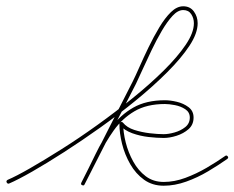

<svg xmlns="http://www.w3.org/2000/svg" viewBox="-20 -578 746 611"><path d="M5 -6Q31 -17 75.5 -42.5Q120 -68 175.5 -103Q231 -138 289.5 -180Q348 -222 402.5 -266Q457 -310 501 -353.5Q545 -397 571 -435.5Q597 -474 597 -504Q597 -520 588.5 -533Q580 -546 563 -546Q546 -546 529 -527.5Q512 -509 495 -480Q478 -451 462.5 -418.5Q447 -386 434 -357.5Q421 -329 413 -312Q372 -232 331 -152Q290 -72 249 9Q247 14 241 11Q236 9 239 3Q279 -77 320 -157Q361 -237 402 -318Q411 -336 424 -365.5Q437 -395 453 -428Q469 -461 487 -491Q505 -521 524 -539.5Q543 -558 563 -558Q585 -558 597 -541.5Q609 -525 609 -504Q609 -472 583 -432.5Q557 -393 512.5 -348.5Q468 -304 413 -259Q358 -214 299 -172Q240 -130 184 -94Q128 -58 82.5 -32Q37 -6 9 6Q4 8 1 2Q-1 -3 5 -6ZM239 3Q262 -42 284.5 -88.5Q307 -135 335 -173.5Q363 -212 404 -235.5Q445 -259 505 -259Q522 -259 543 -254Q564 -249 580 -237Q596 -225 596 -204Q596 -181 580 -167Q564 -153 542 -146Q520 -139 501 -139Q480 -139 453 -142Q426 -145 401 -154Q376 -163 361 -180Q359 -183 365 -186Q372 -188 372 -184Q372 -157 380 -125Q388 -93 404 -64Q420 -35 444 -17Q468 1 501 1Q535 1 570 -12Q605 -25 637.5 -44Q670 -63 697 -82Q701 -85 705 -80Q708 -76 703 -72Q676 -53 642.5 -33Q609 -13 572.5 0Q536 13 501 13Q465 13 438.5 -6Q412 -25 394.5 -55.5Q377 -86 368.5 -120Q360 -154 360 -184Q360 -188 364 -189Q368 -191 371 -188Q384 -172 407.5 -164.5Q431 -157 456.5 -154Q482 -151 501 -151Q516 -151 535.5 -156.5Q555 -162 569.5 -173.5Q584 -185 584 -204Q584 -221 569.5 -230.5Q555 -240 536.5 -243.5Q518 -247 505 -247Q447 -247 408 -224Q369 -201 342 -163Q315 -125 293.5 -80Q272 -35 249 9Q247 14 241 11Q236 9 239 3Z"/></svg>

Font: FRB American Cursive Guidelines Thin
Style: Italic
Weight: 100
Italic angle: -25°
Version: Version 2.0;Modular Font Editor K font №1